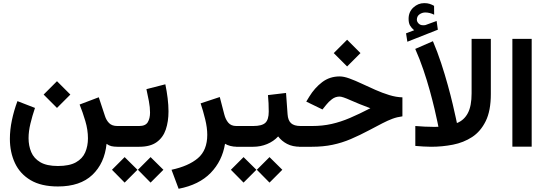

<svg xmlns="http://www.w3.org/2000/svg" viewBox="-20 -928 3450 1214"><path d="M340.3 -414.6 424.8 -330.1 340.3 -245.6 255.9 -330.1ZM346.2 121.6Q418.5 121.6 460 98.4Q501.5 75.2 518.8 35.4Q536.1 -4.4 536.1 -53.2Q536.1 -106.9 519.5 -162.8Q502.9 -218.8 483.4 -267.1L604.5 -313L643.6 -194.8Q651.9 -168 669.9 -149.7Q688 -131.3 721.7 -131.3H741.2V0H723.6Q700.2 0 684.1 -3.9Q668 -7.8 653.8 -18.6Q641.1 104.5 564 177.7Q486.8 251 346.2 251Q240.7 251 173.6 211.2Q106.4 171.4 74.5 103Q42.5 34.7 42.5 -50.3Q42.5 -106.9 55.2 -167.7Q67.9 -228.5 90.3 -288.6L201.2 -245.6Q184.1 -195.3 172.4 -146.5Q160.6 -97.7 160.6 -54.2Q160.6 -6.3 177.5 33.7Q194.3 73.7 234.9 97.7Q275.4 121.6 346.2 121.6Z M860.4 0H721.7V-131.3H860.4Q899.9 -131.3 914.3 -155.3Q928.7 -179.2 928.7 -216.3Q928.7 -249.5 921.4 -288.3Q914.1 -327.1 905.8 -364.3L1025.4 -395Q1034.7 -350.6 1040 -306.9Q1045.4 -263.2 1045.4 -223.6Q1045.4 -159.7 1028.3 -109.1Q1011.2 -58.6 970.7 -29.3Q930.2 0 860.4 0ZM932.1 65.4 1013.2 145.5 932.1 226.6 852.1 145.5ZM768.1 65.4 849.1 145.5 768.1 226.6 688 145.5Z M1479.5 0Q1455.6 0 1435.8 -5.4Q1416 -10.7 1402.8 -19Q1385.3 89.8 1312 165.3Q1238.8 240.7 1109.4 265.6L1064.5 145.5Q1172.9 122.1 1231.7 71.8Q1290.5 21.5 1290.5 -75.7Q1290.5 -119.6 1277.6 -173.1Q1264.6 -226.6 1248.5 -274.4L1369.6 -314.5L1397.9 -205.6Q1406.2 -172.4 1423.8 -151.9Q1441.4 -131.3 1474.1 -131.3H1493.2V0Z M1473.6 -131.3H1581.1Q1636.2 -131.3 1657.7 -151.4Q1679.2 -171.4 1679.2 -222.2Q1679.2 -249.5 1678 -275.4Q1676.8 -301.3 1674.3 -326.7L1788.6 -340.3L1798.3 -205.6Q1800.8 -167 1820.1 -149.2Q1839.4 -131.3 1880.4 -131.3H1890.6V0H1879.4Q1829.6 0 1795.2 -18.1Q1760.7 -36.1 1738.8 -65.4Q1710 -34.2 1668.7 -17.1Q1627.4 0 1581.1 0H1473.6ZM1684.1 65.4 1765.1 145.5 1684.1 226.6 1604 145.5ZM1520 65.4 1601.1 145.5 1520 226.6 1439.9 145.5Z M2174.8 -676.8 2259.3 -592.3 2174.8 -507.8 2090.3 -592.3ZM1870.6 -131.3H1953.6Q2019.5 -131.3 2076.9 -144.3Q2134.3 -157.2 2193.1 -182.4Q2252 -207.5 2321.8 -243.7Q2248 -271 2196.5 -294.2Q2145 -317.4 2127.4 -317.4Q2100.6 -317.4 2078.9 -300.8Q2057.1 -284.2 2042.5 -265.1L2019 -235.8L1916.5 -285.6L1935.5 -316.9Q1969.2 -372.1 2016.8 -408.4Q2064.5 -444.8 2127.9 -444.8Q2154.3 -444.8 2190.2 -431.6Q2226.1 -418.5 2267.6 -398.9Q2309.1 -379.4 2353.3 -359.9Q2397.5 -340.3 2441.2 -326.9Q2484.9 -313.5 2524.4 -312.5V-192.4Q2490.7 -188 2461.2 -177Q2431.6 -166 2397.7 -148.4Q2363.8 -130.9 2316.9 -106Q2254.4 -72.8 2198.2 -48.8Q2142.1 -24.9 2082.8 -12.5Q2023.4 0 1952.1 0H1870.6Z M2598.6 -736.8Q2582 -750.5 2572.8 -766.4Q2563.5 -782.2 2563.5 -809.1Q2563.5 -852.5 2593.5 -880.4Q2623.5 -908.2 2662.1 -908.2Q2682.1 -908.2 2696 -903.8Q2710 -899.4 2724.6 -891.1L2725.1 -835Q2697.3 -849.1 2668.9 -849.1Q2649.4 -849.1 2632.6 -837.4Q2615.7 -825.7 2615.7 -802.7Q2616.2 -789.1 2628.9 -777.3Q2641.6 -765.6 2667.5 -769Q2668.5 -769 2671.4 -770L2740.7 -795.4L2748.5 -740.2L2555.7 -664.1L2547.4 -717.3ZM2706.1 0Q2681.2 0 2656.5 -1.7Q2631.8 -3.4 2606 -5.4V-131.3Q2669.4 -126 2715.8 -126Q2727.1 -126 2736.1 -126Q2745.1 -126 2752 -126.5Q2752 -126.5 2745.8 -157Q2739.7 -187.5 2727.5 -239Q2715.3 -290.5 2697.8 -354.5Q2680.2 -418.5 2657 -486.8Q2633.8 -555.2 2605.5 -618.7L2717.3 -667.5Q2745.6 -601.1 2769.3 -529.1Q2793 -457 2811.5 -389.6Q2830.1 -322.3 2842.8 -268.1Q2855.5 -213.9 2862.3 -181.9Q2869.1 -149.9 2869.1 -149.9Q2914.6 -168 2938.2 -212.9Q2961.9 -257.8 2961.9 -337.9V-682.1H3083.5V-333Q3083.5 -228 3051.3 -162.4Q3019 -96.7 2965.1 -61.5Q2911.1 -26.4 2843.8 -13.2Q2776.4 0 2706.1 0Z M3341.8 -682.1V-0.5H3219.7V-682.1Z"/></svg>

Font: Vazirmatn FD
Style: Bold
Weight: 700
Designer: Saber Rastikerdar
Foundry: Saber Rastikerdar
Version: Version 33.001